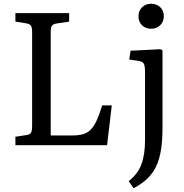

<svg xmlns="http://www.w3.org/2000/svg" viewBox="-20 -773 980 1022"><path d="M62 0V-45L120 -54Q139 -56 145 -66.5Q151 -77 151 -105V-602Q151 -627 144.5 -636.5Q138 -646 118 -649L62 -658V-703H348V-658L282 -648Q263 -645 256.5 -636.5Q250 -628 250 -602V-52H364Q398 -52 421.5 -58.5Q445 -65 462.5 -82.5Q480 -100 494.5 -131.5Q509 -163 524 -212H575L550 0ZM691 229 665 191Q689 172 705.5 151Q722 130 732 103.5Q742 77 747 44.5Q752 12 752 -28V-386Q752 -422 745.5 -434Q739 -446 716 -449L668 -456L675 -503L833 -511L845 -506V-95Q845 -27 837 24Q829 75 811.5 112Q794 149 764.5 177.5Q735 206 691 229ZM784 -620Q755 -620 736 -638.5Q717 -657 717 -686Q717 -715 736 -734Q755 -753 784 -753Q814 -753 833 -734.5Q852 -716 852 -687Q852 -658 833 -639Q814 -620 784 -620Z"/></svg>

Font: Literata 18pt
Style: Regular
Weight: 400
Designer: Latin by Veronika Burian and Jose Scaglione. Greek by Irene Vlachou. Cyrillic by Vera Evstafieva.
Foundry: TypeTogether
Version: Version 3.103;gftools[0.9.29]